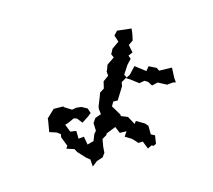

<svg xmlns="http://www.w3.org/2000/svg" viewBox="-114 -911 1229 1107"><g transform="rotate(15 500.0 -357.5)"><path d="M611 -566 598 -510 582 -486 609 -485 664 -478 689 -499 711 -498 738 -484 765 -509 821 -511 850 -532 866 -537 850 -560 823 -612 821 -613 755 -577 738 -589 690 -586 685 -556 638 -562ZM206 -144 209 -141 235 -71 277 -80 303 -77 309 -60 356 -22 355 -4 401 -14 420 -2 478 16 505 20 529 56 544 19 570 -10 573 -38 558 -69 542 -112 558 -141 556 -148 595 -198 629 -172 664 -191 662 -158 705 -157 749 -144 770 -158 809 -127 825 -150H837L847 -165L829 -211L804 -210L778 -254L755 -262H701L698 -244L651 -273L610 -267L605 -275L546 -308V-337L569 -349L572 -436L564 -457L584 -492L567 -502L570 -561L579 -601L562 -615L580 -639L548 -675L563 -705L552 -740L539 -771L461 -737L454 -706L485 -678L463 -630L464 -597L483 -583L459 -534L465 -497L463 -496L479 -473L462 -435L474 -395L459 -366L463 -347L471 -290L476 -275L496 -248L471 -219L468 -188L493 -148L489 -128L495 -87L467 -59L435 -97L408 -78L384 -118L351 -105L313 -136L325 -148L351 -184L369 -188L406 -173L429 -218L437 -239L414 -260L376 -259L349 -247L329 -230L277 -232V-236L225 -207Z"/></g></svg>

Font: チョークS
Style: Regular
Weight: 400
Designer: [Stick] Fontworks Inc.
Foundry: [Stick] Fontworks Inc.
Version: Version 1.200;FEAKit 1.0